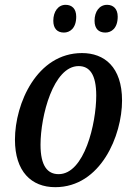

<svg xmlns="http://www.w3.org/2000/svg" viewBox="-20 -766 551 796"><path d="M417 -631C441 -631 468 -648 468 -697C468 -730 449 -746 424 -746C392 -746 372 -718 372 -680C372 -647 389 -631 417 -631ZM245 -631C269 -631 296 -648 296 -697C296 -730 278 -746 252 -746C221 -746 201 -718 201 -680C201 -647 218 -631 245 -631ZM209 10C398 10 486 -205 486 -349C486 -489 412 -546 320 -546C133 -546 42 -337 42 -187C42 -55 110 10 209 10ZM223 -44C177 -44 148 -78 148 -166C148 -285 201 -492 306 -492C351 -492 379 -458 379 -370C379 -254 330 -44 223 -44Z"/></svg>

Font: Noto Serif Condensed Medium
Style: Italic
Weight: 500
Width: 3
Italic angle: -12°
Designer: Monotype Design Team
Foundry: Monotype Imaging Inc.
Version: Version 2.013